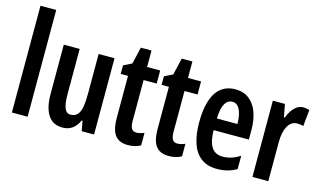

<svg xmlns="http://www.w3.org/2000/svg" viewBox="-89 -1035 2215 1320"><g transform="rotate(15 1018.0 -375.0)"><path d="M169 0H57V-760H169Z M642 -543V0H554L541 -71H535Q523 -45 506 -26.5Q489 -8 467 1Q445 10 418 10Q371 10 341 -14Q311 -38 296 -83Q281 -128 281 -189V-543H394V-219Q394 -154 407 -122Q420 -90 448 -90Q481 -90 498.5 -109.5Q516 -129 522.5 -167.5Q529 -206 529 -262V-543Z M919 -88Q931 -88 945.5 -91.5Q960 -95 974 -101V-12Q955 -1 932.5 4.5Q910 10 883 10Q841 10 814 -8Q787 -26 775 -61.5Q763 -97 763 -152V-450H711V-511L770 -540L798 -660H874V-543H967V-450H874V-159Q874 -124 884 -106Q894 -88 919 -88Z M1210 -88Q1222 -88 1236.5 -91.5Q1251 -95 1265 -101V-12Q1246 -1 1223.5 4.5Q1201 10 1174 10Q1132 10 1105 -8Q1078 -26 1066 -61.5Q1054 -97 1054 -152V-450H1002V-511L1061 -540L1089 -660H1165V-543H1258V-450H1165V-159Q1165 -124 1175 -106Q1185 -88 1210 -88Z M1502 -552Q1560 -552 1599.5 -521Q1639 -490 1659 -436Q1679 -382 1679 -309V-242H1428Q1429 -161 1455 -121.5Q1481 -82 1533 -82Q1565 -82 1594.5 -91Q1624 -100 1657 -121V-26Q1626 -8 1592 1Q1558 10 1519 10Q1447 10 1402.5 -25Q1358 -60 1338 -122.5Q1318 -185 1318 -268Q1318 -360 1338.5 -423.5Q1359 -487 1400 -519.5Q1441 -552 1502 -552ZM1504 -464Q1470 -464 1450.5 -431Q1431 -398 1429 -325H1575Q1575 -366 1567 -397Q1559 -428 1543.5 -446Q1528 -464 1504 -464Z M1984 -553Q1995 -553 2005 -551.5Q2015 -550 2028 -546L2016 -428Q2007 -432 1996.5 -433.5Q1986 -435 1973 -435Q1951 -435 1934 -424Q1917 -413 1905.5 -392Q1894 -371 1888 -342.5Q1882 -314 1882 -279V0H1769V-543H1855L1872 -452H1878Q1888 -480 1904 -503Q1920 -526 1940 -539.5Q1960 -553 1984 -553Z"/></g></svg>

Font: Noto Sans Display ExtraCondensed SemiBold
Style: Regular
Weight: 600
Width: 2
Designer: Monotype Design Team
Foundry: Monotype Imaging Inc.
Version: Version 2.003